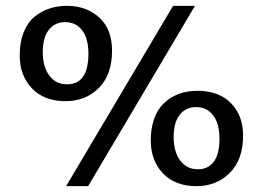

<svg xmlns="http://www.w3.org/2000/svg" viewBox="-20 -617 891 651"><path d="M202.1 -273.9Q130.4 -273.9 88.6 -317.1Q46.9 -360.4 46.9 -429.2Q46.9 -474.1 60.3 -507.6Q73.7 -541 96.9 -560.1Q120.1 -579.1 147.7 -588.1Q175.3 -597.2 207 -597.2Q272.5 -597.2 316.2 -557.9Q359.9 -518.6 359.9 -444.8Q359.9 -363.8 315.2 -318.8Q270.5 -273.9 202.1 -273.9ZM204.1 14.2 566.9 -597.2H641.1L278.8 14.2ZM207 -331.1Q279.8 -331.1 279.8 -435.1Q279.8 -485.8 258.8 -513.9Q237.8 -542 200.2 -542Q166.5 -542 145.8 -516.1Q125 -490.2 125 -439.9Q125 -390.6 147.2 -360.8Q169.4 -331.1 207 -331.1ZM646 14.2Q574.2 14.2 532.7 -29.1Q491.2 -72.3 491.2 -141.1Q491.2 -177.2 500 -206.1Q508.8 -234.9 523.9 -253.9Q539.1 -272.9 559.8 -285.6Q580.6 -298.3 603 -303.7Q625.5 -309.1 650.9 -309.1Q693.4 -309.1 727.3 -293Q761.2 -276.9 782.7 -241.7Q804.2 -206.5 804.2 -157.2Q804.2 -76.2 759.3 -31Q714.4 14.2 646 14.2ZM650.9 -43Q686 -43 705.1 -68.8Q724.1 -94.7 724.1 -147Q724.1 -197.8 702.9 -225.8Q681.6 -253.9 644 -253.9Q610.4 -253.9 589.6 -228Q568.8 -202.1 568.8 -151.9Q568.8 -102.5 591.1 -72.8Q613.3 -43 650.9 -43Z"/></svg>

Font: Literata Book
Style: Regular
Weight: 400
Designer: Latin by Veronika Burian and Jose Scaglione. Greek by Irene Vlachou. Cyrillic by Vera Evstafieva
Foundry: TypeTogether
Version: Version 2.003;PS 002.003;hotconv 1.0.88;makeotf.lib2.5.64775